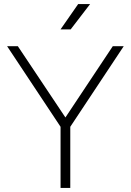

<svg xmlns="http://www.w3.org/2000/svg" viewBox="-20 -928 646 948"><path d="M313 -333H293L537 -700H591L327 -302V0H279V-302L15 -700H68ZM279 -783 366 -908H425L329 -783Z"/></svg>

Font: SUSE ExtraLight
Style: Regular
Weight: 250
Designer: Rene Bieder
Foundry: SUSE
Version: Version 1.000